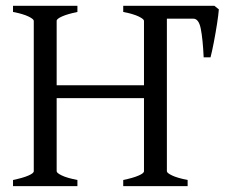

<svg xmlns="http://www.w3.org/2000/svg" viewBox="-20 -635 789 655"><path d="M726.6 -603Q726.1 -594.7 724.4 -582Q722.7 -569.3 720.5 -554.2Q718.3 -539.1 715.3 -522.7Q712.4 -506.3 709.5 -491Q706.5 -475.6 703.6 -462.2Q700.7 -448.7 698.2 -439.5H674.8Q671.9 -502 665 -536.6Q658.2 -571.3 639.6 -571.3H549.3V-50.8Q549.3 -44.9 567.1 -36.4Q585 -27.8 620.1 -21V0H400.4V-21Q433.6 -27.8 452.4 -35.9Q471.2 -43.9 471.2 -50.8V-300.3H173.3V-50.8Q173.3 -44.9 190.9 -36.4Q208.5 -27.8 244.1 -21V0H24.4V-21Q57.6 -27.8 76.4 -35.9Q95.2 -43.9 95.2 -50.8V-564Q95.2 -569.8 77.4 -578.6Q59.6 -587.4 24.4 -594.2V-615.2H244.1V-594.2Q210.9 -587.4 192.1 -579.1Q173.3 -570.8 173.3 -564V-344.2H471.2V-564Q471.2 -569.8 453.4 -578.6Q435.5 -587.4 400.4 -594.2V-615.2H711.4Z"/></svg>

Font: Gentium Unicode
Style: Regular
Weight: 400
Version: Version 1.009